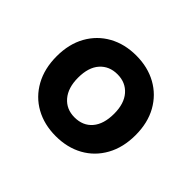

<svg xmlns="http://www.w3.org/2000/svg" viewBox="-91 -829 564 564"><g transform="rotate(45 191.0 -547.5)"><path d="M191 -380Q143 -380 106 -400.5Q69 -421 48 -459Q27 -497 27 -548Q27 -599 48 -636.5Q69 -674 106 -694.5Q143 -715 191 -715Q239 -715 276 -694.5Q313 -674 334 -636.5Q355 -599 355 -548Q355 -497 334 -459Q313 -421 276 -400.5Q239 -380 191 -380ZM191 -458Q226 -458 246 -481.5Q266 -505 266 -548Q266 -590 245.5 -613.5Q225 -637 191 -637Q157 -637 136.5 -614Q116 -591 116 -548Q116 -506 136.5 -482Q157 -458 191 -458Z"/></g></svg>

Font: Nunito Sans 7pt
Style: Bold
Weight: 700
Designer: Vernon Adams
Foundry: Vernon Adams
Version: Version 3.101;gftools[0.9.27]